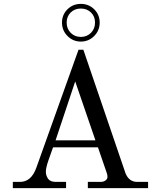

<svg xmlns="http://www.w3.org/2000/svg" viewBox="-20 -968 804 988"><path d="M396 -754Q356 -754 327.5 -782.5Q299 -811 299 -852Q299 -892 327 -920Q355 -948 396 -948Q437 -948 465 -920Q493 -892 493 -852Q493 -811 464.5 -782.5Q436 -754 396 -754ZM396 -778Q427 -778 448 -799Q469 -820 469 -852Q469 -883 448.5 -903.5Q428 -924 396 -924Q364 -924 343.5 -903.5Q323 -883 323 -852Q323 -820 344 -799Q365 -778 396 -778ZM266 -246H471L367 -549ZM46 0V-32H83Q141 -32 167 -105L384 -712H409L626 -76Q644 -32 686 -32H742V0H432V-32H498Q513 -32 523 -39.5Q533 -47 533 -57Q533 -70 529 -79L484 -210H253L230 -145Q216 -105 216 -85Q216 -64 227.5 -48Q239 -32 267 -32H320V0Z"/></svg>

Font: Old Standard TT
Style: Regular
Weight: 400
Designer: Alexey Kryukov <alexios@thessalonica.org.ru>
Version: Version 1.0